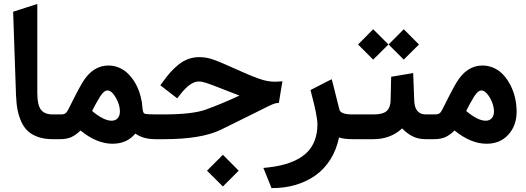

<svg xmlns="http://www.w3.org/2000/svg" viewBox="-20 -714 2699 985"><path d="M260.7 0H251Q209 0 177 -10.7Q145 -21.5 124 -40.5Q103 -59.6 89.6 -88.9Q76.2 -118.2 69.8 -151.9Q63.5 -185.5 62 -229.5L47.4 -653.8L171.4 -693.8V-236.8Q171.4 -176.3 189.7 -151.6Q208 -127 250.5 -127H260.7Q269.5 -127 269.5 -72.3V-55.7Q269.5 0 260.7 0Z M786.6 0H776.9Q714.4 0 674.3 -28.8Q631.3 23.4 557.1 23.4Q476.6 23.4 393.1 -44.4Q370.1 -22 346.7 -11Q323.2 0 287.1 0H255.4Q247.6 0 242.4 -4.9Q237.3 -9.8 235.1 -19.3Q232.9 -28.8 232.4 -36.4Q231.9 -43.9 231.9 -55.7V-72.3Q231.9 -87.9 232.9 -98.1Q233.9 -108.4 239.5 -117.7Q245.1 -127 255.4 -127H294.9Q307.1 -127 315.2 -132.3Q323.2 -137.7 329.6 -150.9Q377.4 -247.6 402.8 -290.5Q455.6 -377.9 536.1 -377.9Q564 -377.9 588.9 -367.7Q613.8 -357.4 633.3 -339.4Q652.8 -321.3 668.2 -297.1Q683.6 -272.9 693.4 -245.6Q703.1 -218.3 708 -188.5Q709.5 -177.2 710.9 -160.2Q712.9 -135.3 721.4 -131.1Q730 -127 778.3 -127H786.6Q795.4 -127 795.4 -72.3V-55.7Q795.4 0 786.6 0ZM552.7 -94.7Q571.8 -94.7 583.5 -107.4Q595.2 -120.1 595.2 -142.6Q595.2 -176.8 574 -213.4Q552.7 -250 531.2 -250Q513.2 -250 493.2 -218.3Q470.2 -181.2 452.6 -144.5Q512.2 -94.7 552.7 -94.7Z M781.2 -127H817.4Q967.8 -127 1036.1 -151.9Q1115.7 -180.7 1208.5 -223.6Q1201.2 -226.1 1124.5 -256.3Q1062 -280.8 1039.3 -288.3Q1016.6 -295.9 999.5 -295.9Q955.1 -295.9 901.4 -225.1L889.2 -209.5L874 -221.2L817.9 -264.6L802.7 -276.4L813.5 -291.5Q835 -321.3 854 -342.8Q873 -364.3 896.5 -383.1Q919.9 -401.9 946.5 -411.4Q973.1 -420.9 1002.9 -420.9Q1020.5 -420.9 1038.1 -418Q1055.7 -415 1075.2 -408Q1094.7 -400.9 1107.9 -395.5Q1121.1 -390.1 1145 -379.4Q1168.9 -368.7 1180.4 -363.8Q1191.9 -358.9 1220.2 -346.2Q1248.5 -333.5 1264.9 -326.9Q1281.2 -320.3 1305.2 -311.5Q1329.1 -302.7 1349.4 -298.8Q1369.6 -294.9 1388.2 -294.9Q1396.5 -294.9 1404.8 -295.4L1429.2 -296.9L1424.8 -272.9L1413.1 -201.2L1411.1 -186.5L1396 -184.6Q1387.2 -183.6 1360.1 -170.7Q1333 -157.7 1257.8 -119.9Q1182.6 -82 1112.8 -48.3Q1012.7 0 821.8 0H781.2Q773.4 0 768.3 -4.9Q763.2 -9.8 761 -19.3Q758.8 -28.8 758.3 -36.4Q757.8 -43.9 757.8 -55.7V-72.3Q757.8 -87.9 758.8 -98.1Q759.8 -108.4 765.4 -117.7Q771 -127 781.2 -127ZM1123.5 80.1 1204.6 161.6 1123.5 242.7 1042 161.6Z M1572.8 -252 1586.9 -259.3 1660.2 -296.9 1681.6 -307.6 1688 -284.2Q1699.7 -240.2 1721.2 -151.9Q1727.1 -127 1787.6 -127H1807.1Q1815.9 -127 1815.9 -72.3V-55.7Q1815.9 0 1807.1 0H1790Q1745.1 0 1719.2 -8.8Q1706.1 54.7 1674.8 104.2Q1643.6 153.8 1598.4 185.8Q1553.2 217.8 1497.1 234.4Q1440.9 251 1376.5 251H1373L1368.2 238.8L1341.3 172.4L1331.1 147.5Q1382.8 143.1 1424.3 133.3Q1465.8 123.5 1500.7 106Q1535.6 88.4 1559.1 63.7Q1582.5 39.1 1595.5 3.9Q1608.4 -31.2 1608.4 -75.7Q1608.4 -119.1 1576.7 -236.8Z M2179.7 0H2163.1Q2127 0 2098.6 -13.7Q2070.3 -27.3 2043 -55.2Q1983.4 0 1895.5 0H1801.3Q1793.5 0 1788.3 -4.9Q1783.2 -9.8 1781 -19.3Q1778.8 -28.8 1778.3 -36.4Q1777.8 -43.9 1777.8 -55.7V-72.3Q1777.8 -87.9 1778.8 -98.1Q1779.8 -108.4 1785.4 -117.7Q1791 -127 1801.3 -127H1897.5Q1943.4 -127 1963.1 -144Q1982.9 -161.1 1983.9 -199.2L1986.3 -304.2L1986.8 -320.3L2002.4 -322.8L2077.6 -335.4L2099.6 -339.4L2100.6 -316.9L2105 -199.2Q2107.4 -127 2164.6 -127H2179.7Q2188.5 -127 2188.5 -72.3V-55.7Q2188.5 0 2179.7 0ZM2051.3 -564 2129.4 -485.8 2051.3 -408.2 1973.6 -485.8ZM1894.5 -564 1972.7 -485.8 1894.5 -408.2 1816.9 -485.8Z M2174.3 -127H2213.9Q2226.1 -127 2234.1 -132.3Q2242.2 -137.7 2248.5 -150.9Q2296.4 -247.6 2321.8 -290.5Q2374.5 -377.9 2455.1 -377.9Q2487.3 -377.9 2515.4 -364.5Q2543.5 -351.1 2564.2 -327.9Q2585 -304.7 2600.1 -274.4Q2615.2 -244.1 2622.8 -210Q2630.4 -175.8 2630.4 -141.1Q2630.4 -70.3 2588.1 -23.4Q2545.9 23.4 2476.1 23.4Q2395.5 23.4 2312 -44.4Q2289.1 -22 2265.6 -11Q2242.2 0 2206.1 0H2174.3Q2166.5 0 2161.4 -4.9Q2156.2 -9.8 2154.1 -19.3Q2151.9 -28.8 2151.4 -36.4Q2150.9 -43.9 2150.9 -55.7V-72.3Q2150.9 -87.9 2151.9 -98.1Q2152.8 -108.4 2158.4 -117.7Q2164.1 -127 2174.3 -127ZM2471.7 -94.7Q2490.7 -94.7 2502.4 -107.2Q2514.2 -119.6 2514.2 -142.6Q2514.2 -164.6 2504.2 -189.9Q2494.1 -215.3 2479 -232.7Q2463.9 -250 2450.2 -250Q2431.6 -250 2412.1 -218.3Q2389.2 -181.2 2371.6 -144.5Q2431.2 -94.7 2471.7 -94.7Z"/></svg>

Font: Samim FD-WOL
Style: Bold-FD-WOL
Weight: 700
Foundry: DejaVu fonts team - Redesigned by Saber Rastikerdar
Version: Version 4.0.5